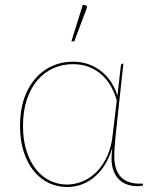

<svg xmlns="http://www.w3.org/2000/svg" viewBox="-20 -746 608 772"><path d="M60.5 0ZM428.5 -110Q428.5 -120 429.5 -130.2Q430.5 -140.5 431.5 -151.5Q420.5 -114.5 402.8 -85.2Q385 -56 361.5 -35.8Q338 -15.5 309.8 -4.8Q281.5 6 250 6Q211 6 176.5 -10.2Q142 -26.5 116.2 -58Q90.5 -89.5 75.5 -135.2Q60.5 -181 60.5 -240Q60.5 -302.5 77.2 -350.5Q94 -398.5 123 -431.2Q152 -464 190.5 -481Q229 -498 272.5 -498Q310.5 -498 340.8 -486Q371 -474 393.2 -454.5Q415.5 -435 430.2 -410.2Q445 -385.5 452 -360L466 -482Q467 -486.5 468 -488.2Q469 -490 473 -490H476L445.5 -207.5Q443 -182 441.2 -158Q439.5 -134 439.5 -119Q439.5 -88 447 -66.8Q454.5 -45.5 468 -32.5Q481.5 -19.5 500 -13.5Q518.5 -7.5 541 -7.5H555V-2.5Q555 2.5 533 2.5Q512 2.5 493.2 -3.5Q474.5 -9.5 460 -23Q445.5 -36.5 437 -58Q428.5 -79.5 428.5 -110ZM249 -4Q282 -4 313.2 -17.2Q344.5 -30.5 369.8 -56.5Q395 -82.5 412 -120.5Q429 -158.5 433.5 -207.5L449.5 -342Q442 -369.5 427.8 -396Q413.5 -422.5 392 -442.8Q370.5 -463 341 -475.5Q311.5 -488 273.5 -488Q231 -488 194.2 -471.5Q157.5 -455 130.5 -423.5Q103.5 -392 88 -345.8Q72.5 -299.5 72.5 -240Q72.5 -182.5 86.8 -138.5Q101 -94.5 125.2 -64.5Q149.5 -34.5 181.5 -19.2Q213.5 -4 249 -4ZM267 -579.5 312.5 -725.5H321.5Q326 -725.5 328.5 -721.5Q331 -717.5 328.5 -712L278.5 -579.5Z"/></svg>

Font: Lato Hairline
Style: Regular
Weight: 100
Designer: Lukasz Dziedzic
Foundry: tyPoland Lukasz Dziedzic
Version: Version 2.007; 2014-02-27